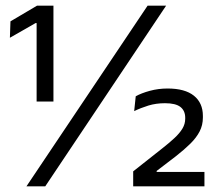

<svg xmlns="http://www.w3.org/2000/svg" viewBox="-20 -659 766 679"><path d="M109.5 -300V-577.5H106L15 -525.5L17 -583.5L111 -639H169V-300ZM73.5 0 502 -639H567.5L140 0ZM451 0V-53L553.5 -134Q579 -154 597 -170.8Q615 -187.5 625 -204Q635 -220.5 635 -239V-242.5Q635 -267.5 618 -280.8Q601 -294 563.5 -294Q532 -294 505 -285.8Q478 -277.5 454.5 -266L460 -318.5Q479.5 -329.5 509.8 -337.8Q540 -346 572.5 -346Q634 -346 665.8 -320.5Q697.5 -295 697.5 -249V-243.5Q697.5 -216.5 686 -194.2Q674.5 -172 653.2 -151Q632 -130 602 -106.5L534 -54.5V-41L507 -51H703V0Z"/></svg>

Font: Anek Gujarati Medium
Style: Regular
Weight: 400
Version: Version 1.003